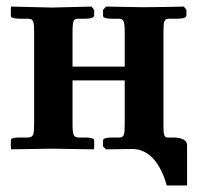

<svg xmlns="http://www.w3.org/2000/svg" viewBox="-20 -454 601 585"><path d="M478 -77V-354C478 -391 480 -397 496 -397H521C539 -397 548 -401 548 -407V-424L540 -434C502 -433 451 -432 414 -432L303 -434L294 -424V-406C294 -400 303 -397 321 -397H342C357 -397 360 -389 360 -354V-251H201V-355C201 -392 204 -397 219 -397H240C258 -397 267 -401 267 -407V-424L259 -434C223 -433 173 -432 138 -431L14 -434L13 -428V-406C13 -400 22 -397 40 -397H65C82 -397 84 -389 84 -355V-78C84 -43 82 -36 65 -35H40C22 -35 13 -33 13 -26V-5L14 1C47 1 104 -1 137 -1L266 1L267 -5V-26C267 -32 258 -35 240 -35H219C204 -36 201 -42 201 -78V-209H360V-77C360 -42 358 -35 342 -35H321C303 -35 294 -32 294 -26V-8L303 1L383 0C455 0 481 86 488 111H550V-12C550 -26 536 -35 508 -35H491C479 -35 478 -45 478 -77Z"/></svg>

Font: Libertinus Serif
Style: Bold
Weight: 700
Designer: Philipp H. Poll, Khaled Hosny
Foundry: Caleb Maclennan
Version: Version 7.050;RELEASE